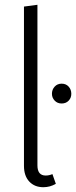

<svg xmlns="http://www.w3.org/2000/svg" viewBox="-20 -763 315 794"><path d="M159.2 11.2Q123 11.2 101.1 -12.2Q79.1 -35.6 79.1 -77.1V-735.8L134.8 -743.2V-79.1Q134.8 -37.1 168.9 -37.1Q183.1 -37.1 196.8 -43L210.9 -2.9Q187 11.2 159.2 11.2ZM234.9 -417Q252.9 -417 263.9 -404.8Q274.9 -392.6 274.9 -375Q274.9 -358.4 263.9 -346.7Q252.9 -335 234.9 -335Q217.3 -335 206.1 -346.9Q194.8 -358.9 194.8 -375Q194.8 -392.6 206.1 -404.8Q217.3 -417 234.9 -417Z"/></svg>

Font: Fira Sans Compressed Light
Style: Regular
Weight: 300
Width: 1
Designer: Carrois Corporate & Edenspiekermann AG
Foundry: Carrois Corporate GbR & Edenspiekermann AG
Version: Version 4.203;PS 004.203;hotconv 1.0.88;makeotf.lib2.5.64775